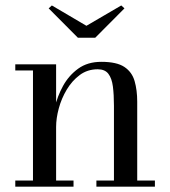

<svg xmlns="http://www.w3.org/2000/svg" viewBox="-20 -702 638 722"><path d="M191 -460V-23H256.5V0H37.5V-23H104V-437H37.5V-460ZM496 -319.5V-23H562.5V0H342.5V-23H408.5V-304Q408.5 -346 404.5 -376.8Q400.5 -407.5 387.5 -424.5Q374.5 -441.5 347.5 -441.5Q309 -441.5 280 -420Q251 -398.5 231 -365Q211 -331.5 201 -294.2Q191 -257 191 -224.5L176.5 -222.5Q176.5 -255.5 186 -297.5Q195.5 -339.5 217 -378.8Q238.5 -418 274 -443.8Q309.5 -469.5 361 -469.5Q419 -469.5 447.8 -450.2Q476.5 -431 486.2 -397Q496 -363 496 -319.5ZM273 -560 163 -670.5 175 -681.5 305 -605 436 -681.5 448 -670.5 338 -560Z"/></svg>

Font: BodoniModa 10 Custom
Style: Regular
Weight: 400
Designer: Owen Earl
Foundry: indestructible type
Version: Version 2.005